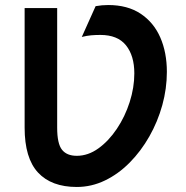

<svg xmlns="http://www.w3.org/2000/svg" viewBox="-20 -732 740 764"><path d="M285.5 12Q184.5 12 131.2 -45.5Q78 -103 78 -224V-700H207.5V-224Q207.5 -160 226.8 -136Q246 -112 285.5 -112Q330.5 -112 371.5 -141.5Q412.5 -171 445 -219.5Q477.5 -268 496 -325.8Q514.5 -383.5 514.5 -440Q514.5 -510.5 481.2 -551.8Q448 -593 379.5 -593Q360 -593 342.8 -591.5Q325.5 -590 305.5 -585L360.5 -707.5Q385.5 -712 410.5 -712Q487.5 -712 539.5 -677.5Q591.5 -643 617.8 -583Q644 -523 644 -446Q644 -379.5 625.8 -313.5Q607.5 -247.5 574.2 -189Q541 -130.5 496 -85Q451 -39.5 397.5 -13.8Q344 12 285.5 12Z"/></svg>

Font: Undotted
Style: Bold
Weight: 700
Designer: Delve Withrington, Dave Bailey, Thomas Jockin
Foundry: Delve Fonts LLC
Version: Version 4.000